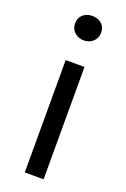

<svg xmlns="http://www.w3.org/2000/svg" viewBox="-150 -822 574 872"><g transform="rotate(20 137.5 -386.5)"><path d="M75 -714Q75 -741 92.5 -757Q110 -773 138 -773Q166 -773 183.5 -757Q201 -741 201 -714Q201 -689 183 -672Q165 -655 138 -655Q111 -655 93 -672Q75 -689 75 -714ZM92 -543H183V0H92Z"/></g></svg>

Font: Noto Sans SC
Style: Regular
Weight: 400
Designer: Ryoko NISHIZUKA ____ (kana & ideographs); Paul D. Hunt (Latin, Greek & Cyrillic); Wenlong ZHANG ___ (bopomofo); Sandoll 
Foundry: Adobe Systems Incorporated
Version: Version 1.004